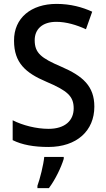

<svg xmlns="http://www.w3.org/2000/svg" viewBox="-20 -744 545 985"><path d="M464 -197C464 -302 405 -354 294 -402C191 -446 158 -472 158 -538C158 -593 196 -632 269 -632C320 -632 373 -616 421 -594L453 -684C403 -707 342 -724 270 -724C140 -724 51 -652 52 -535C52 -422 111 -370 217 -325C325 -279 358 -251 358 -188C358 -126 314 -83 229 -83C166 -83 96 -101 45 -127V-25C93 -1 154 10 228 10C374 10 464 -73 464 -197ZM307 71V61H207C203 102 185 174 172 209V221H231C264 177 294 114 307 71Z"/></svg>

Font: Noto Sans Lao SemiCondensed Medium
Style: Regular
Weight: 500
Width: 4
Designer: Monotype Design Team
Foundry: Monotype Imaging Inc.
Version: Version 2.003